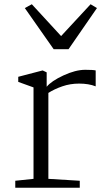

<svg xmlns="http://www.w3.org/2000/svg" viewBox="-20 -885 491 905"><path d="M52 0ZM138 -42V-473L66 -499V-523L181 -553L200 -544V-476Q222 -503 279 -529.5Q336 -556 382 -556Q419 -556 431 -553V-478Q398 -491 353 -491Q311 -491 273.5 -478Q236 -465 208 -447V-42L356 -33V0H52V-33ZM130 -865 268 -715 407 -865 437 -847 303 -653H233L97 -847Z"/></svg>

Font: Martel UltraLight
Style: Regular
Weight: 250
Designer: Dan Reynolds
Foundry: Dan Reynolds
Version: Version 1.001; ttfautohint (v1.1) -l 5 -r 5 -G 72 -x 0 -D la